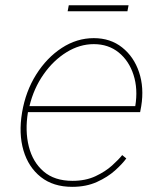

<svg xmlns="http://www.w3.org/2000/svg" viewBox="-20 -699 617 730"><path d="M254.3 11.4Q182.5 11.4 135.3 -25.9Q88.1 -63.2 69.2 -127.1Q50.4 -191.1 63.9 -271.3Q77.4 -351.6 117.5 -415.5Q157.7 -479.4 214.8 -516.7Q272 -554 336.6 -554Q399.9 -554 444.4 -518.6Q489 -483.3 508.7 -424.5Q528.4 -365.8 517 -295.5L512.8 -272.7H86.3Q74.6 -201.7 89.5 -142.2Q104.4 -82.7 145.8 -47.1Q187.1 -11.4 255.7 -11.4Q305.4 -11.4 343.2 -29.1Q381 -46.9 406.4 -70Q431.8 -93 444.6 -109.4L460.2 -96.6Q445.3 -76 417.3 -50.8Q389.2 -25.6 348.4 -7.1Q307.5 11.4 254.3 11.4ZM92 -295.5H494.3Q505 -360.8 487.7 -414.2Q470.5 -467.7 431.3 -499.5Q392 -531.2 336.6 -531.2Q283 -531.2 233.1 -500.5Q183.2 -469.8 145.8 -416.5Q108.3 -363.3 92 -295.5ZM468.8 -679 464.5 -656.2H237.2L241.5 -679Z"/></svg>

Font: Inter Thin  BETA
Style: Italic
Weight: 100
Italic angle: -9.39999°
Designer: Rasmus Andersson
Foundry: rsms
Version: Version 3.011;git-f93a4a705